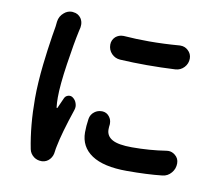

<svg xmlns="http://www.w3.org/2000/svg" viewBox="-85 -873 1170 1010"><g transform="rotate(10 500.0 -368.0)"><path d="M512.7 -564.5Q485.4 -566.4 466.8 -585.9Q448.2 -605.5 448.2 -633.8Q448.2 -658.2 466.8 -675.8Q484.4 -690.4 506.8 -690.4Q508.8 -690.4 511.7 -690.4Q576.2 -685.5 645.5 -685.5Q724.6 -685.5 808.6 -692.4Q811.5 -692.4 813.5 -692.4Q836.9 -692.4 853.5 -676.8Q873 -659.2 873 -633.8Q873 -606.4 854.5 -586.4Q835.9 -566.4 808.6 -564.5Q731.4 -560.5 656.2 -560.5Q584 -560.5 512.7 -564.5ZM403.3 -228.5Q407.2 -252.9 426.8 -267.6Q443.4 -280.3 464.8 -280.3Q467.8 -280.3 470.7 -280.3Q493.2 -278.3 506.8 -259.8Q518.6 -244.1 518.6 -224.6Q518.6 -221.7 518.6 -218.8Q516.6 -206.1 516.6 -192.4Q516.6 -157.2 548.8 -139.2Q581.1 -121.1 654.3 -121.1Q749 -121.1 835.9 -134.8Q841.8 -135.7 846.7 -135.7Q866.2 -135.7 882.8 -122.1Q903.3 -105.5 903.3 -79.1Q903.3 -49.8 884.8 -28.3Q866.2 -5.9 837.9 -2.9Q757.8 5.9 649.4 5.9Q524.4 5.9 460.9 -36.6Q397.5 -79.1 397.5 -156.2Q397.5 -189.5 403.3 -228.5ZM151.4 -704.1Q155.3 -733.4 177.7 -752Q196.3 -768.6 220.7 -768.6Q224.6 -768.6 227.5 -767.6Q253.9 -765.6 269.5 -743.2Q279.3 -727.5 279.3 -710Q279.3 -703.1 278.3 -695.3Q275.4 -683.6 273.4 -673.8Q258.8 -607.4 241.7 -492.7Q224.6 -377.9 224.6 -311.5Q224.6 -283.2 227.5 -258.8Q227.5 -256.8 230 -256.3Q232.4 -255.9 232.4 -257.8Q236.3 -266.6 256.8 -312.5Q262.7 -326.2 277.3 -330.1Q292 -334 303.7 -324.2Q317.4 -313.5 322.3 -296.9Q325.2 -288.1 325.2 -280.3Q325.2 -271.5 322.3 -262.7Q277.3 -128.9 263.7 -57.6Q260.7 -44.9 258.8 -28.3Q256.8 -3.9 241.2 13.7Q225.6 31.2 202.1 33.2Q200.2 33.2 197.3 33.2Q174.8 33.2 157.2 20.5Q136.7 4.9 131.8 -18.6Q107.4 -140.6 107.4 -286.1Q107.4 -328.1 110.4 -374.5Q113.3 -420.9 118.7 -468.8Q124 -516.6 128.4 -547.4Q132.8 -578.1 139.6 -624Q146.5 -669.9 148.4 -676.8Q150.4 -692.4 151.4 -704.1Z"/></g></svg>

Font: Gen Jyuu GothicX Bold
Style: Bold
Weight: 700
Designer: Ryoko NISHIZUKA (kana &amp; ideographs); Paul D. Hunt (Latin, Greek &amp; Cyrillic); Wenlong ZHANG (bopomofo); Sandoll C
Version: Version 1.058.20140828